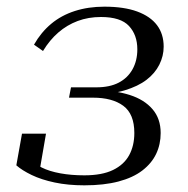

<svg xmlns="http://www.w3.org/2000/svg" viewBox="-20 -546 563 576"><path d="M283 -495Q245 -495 213 -483Q181 -471 155 -448.5Q129 -426 109 -393L82 -412Q103 -449 133.5 -474.5Q164 -500 204.5 -513Q245 -526 293 -526Q352 -526 391.5 -511.5Q431 -497 451 -470.5Q471 -444 471 -406Q471 -378 458 -352Q445 -326 419.5 -306.5Q394 -287 354 -275Q314 -263 260 -263L296 -281L292 -258L268 -275Q326 -275 369.5 -261Q413 -247 437.5 -218.5Q462 -190 462 -147Q462 -113 448.5 -84.5Q435 -56 407 -34.5Q379 -13 335.5 -1.5Q292 10 233 10Q184 10 144 1.5Q104 -7 75 -21Q46 -35 29 -50L46 -145H118L99 -35Q90 -36 82.5 -41Q75 -46 71.5 -54.5Q68 -63 71 -73Q82 -55 105 -43.5Q128 -32 161 -26Q194 -20 233 -20Q286 -20 319 -36Q352 -52 367.5 -80.5Q383 -109 383 -147Q383 -204 350 -228.5Q317 -253 259 -253H187L193 -284H269Q309 -284 336 -298Q363 -312 377.5 -338Q392 -364 392 -398Q392 -441 367 -468Q342 -495 283 -495Z"/></svg>

Font: Roboto Serif 120pt Expanded Light
Style: Italic
Weight: 300
Width: 7
Italic angle: -10°
Designer: Greg Gazdowicz
Foundry: Commercial Type
Version: Version 1.008